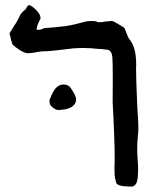

<svg xmlns="http://www.w3.org/2000/svg" viewBox="-20 -710 609 729"><path d="M480 -1.5Q424.3 -1.5 420.9 -16.6Q415.5 -36.1 415 -48.6Q414.6 -61 414.6 -75.7Q415.5 -86.9 415.5 -100.6Q415.5 -183.6 407.7 -321.8L408.2 -405.3Q408.2 -475.6 406.7 -492.2Q404.3 -517.1 389.6 -521Q384.3 -521 379.9 -522Q365.2 -524.4 351.6 -524.4Q325.7 -527.8 295.4 -527.8Q280.3 -527.8 258.8 -526.4Q171.4 -515.6 157.7 -515.6Q132.3 -515.6 107.9 -509.8L86.9 -507.8Q68.8 -507.8 39.6 -530.8Q29.8 -537.1 26.6 -543.7Q23.4 -550.3 16.1 -584Q24.9 -595.7 31.2 -608.4Q44.4 -626.5 50.8 -640.6Q57.1 -658.2 70.8 -669.4Q76.7 -673.3 78.1 -675.8Q85 -690.4 89.8 -690.4Q98.6 -690.4 116.2 -673.1Q133.8 -655.8 133.8 -641.6Q133.8 -638.2 132.3 -635.7Q122.1 -619.1 118.2 -597.2H132.3L149.9 -603.5Q184.1 -605.5 228.5 -610.8Q260.7 -615.7 296.9 -626Q311 -630.4 326.7 -630.4Q336.9 -630.4 347.7 -628.4Q349.1 -625.5 355 -625.5Q367.7 -625.5 381.8 -628.4L405.3 -630.4Q409.7 -630.4 430.4 -617.9Q451.2 -605.5 452.6 -603.5Q460.9 -584 464.1 -574.7Q467.3 -565.4 474.6 -556.6Q497.1 -527.8 497.1 -463.9L496.6 -449.7Q496.6 -414.6 500.5 -322.3Q502.4 -279.8 504.4 -257.3L505.4 -225.1Q505.4 -207.5 503.4 -192.9Q501 -168.9 501 -144Q501 -124.5 502.7 -103.8Q504.4 -83 504.4 -69.3Q504.4 -25.4 497.1 -13.4Q489.7 -1.5 480 -1.5ZM202.6 -292Q189 -292 173.3 -308.6Q168 -314 168 -326.2Q168 -330.6 168.9 -333Q182.1 -366.7 194.3 -377.9Q206.5 -389.2 221.2 -389.2Q239.3 -389.2 248.5 -376Q269 -345.7 269 -333.5Q269 -303.7 227.5 -294.9Z"/></svg>

Font: Kurland
Style: Regular
Weight: 400
Designer: GGBot
Version: 0.22